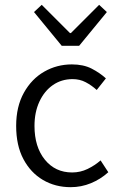

<svg xmlns="http://www.w3.org/2000/svg" viewBox="-20 -764 494 796"><path d="M273 12Q209 12 158 -18Q107 -48 77 -104.5Q47 -161 47 -242Q47 -322 79 -379.5Q111 -437 163.5 -467Q216 -497 278 -497Q326 -497 360 -479.5Q394 -462 419 -439L381 -391Q360 -410 335.5 -423Q311 -436 281 -436Q235 -436 199.5 -411.5Q164 -387 143.5 -343Q123 -299 123 -242Q123 -155 166 -102Q209 -49 279 -49Q313 -49 343 -63.5Q373 -78 397 -99L429 -50Q397 -21 357 -4.5Q317 12 273 12ZM236 -574 121 -714 153 -744 270 -627H274L391 -744L423 -714L308 -574Z"/></svg>

Font: Assistant
Style: Regular
Weight: 400
Designer: Hebrew By Ben Nathan, Latin by Paul Hunt
Version: Version 3.000